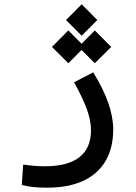

<svg xmlns="http://www.w3.org/2000/svg" viewBox="-20 -636 626 886"><path d="M201.2 230C391.1 230 502.4 133.8 502.4 -38.1C502.4 -116.2 471.7 -202.1 410.2 -302.2L321.8 -256.3C376 -157.7 399.9 -94.7 399.9 -34.7C399.9 76.7 326.2 131.3 186.5 131.3C147.5 131.3 124 128.4 86.9 123.5L80.6 217.3C116.7 227.1 148.9 230 201.2 230ZM417.5 -344.2 493.2 -419.4 417.5 -495.6 356.4 -434.1 295.4 -495.6 219.7 -419.4 295.4 -344.2 356.4 -405.3ZM356.9 -471.2 429.2 -543.5 356.9 -616.2 284.7 -543.5Z"/></svg>

Font: Cascadia Code PL
Style: Regular
Weight: 400
Monospace: yes
Designer: Aaron Bell
Foundry: Saja Typeworks
Version: Version 2404.023